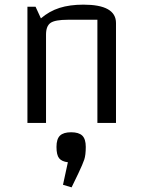

<svg xmlns="http://www.w3.org/2000/svg" viewBox="-20 -529 612 826"><path d="M98 -500H133L156 -450Q192 -481 236 -495Q280 -509 339 -509Q479 -509 479 -430V0H399V-444H272Q217 -444 197.5 -430.5Q178 -417 178 -380V0H98ZM251 266 272 169Q246 166 234.5 152Q223 138 223 103Q223 69 238 54.5Q253 40 286 40Q319 40 334 54.5Q349 69 349 103Q349 138 342.5 157.5Q336 177 317 217L288 277Z"/></svg>

Font: Changa Light
Style: Regular
Weight: 300
Designer: Eduardo Rodriguez Tunni
Foundry: Eduardo Rodriguez Tunni
Version: Version 2.002; ttfautohint (v1.5) -l 8 -r 50 -G 110 -x 14 -H